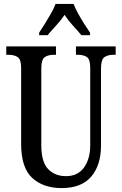

<svg xmlns="http://www.w3.org/2000/svg" viewBox="-20 -951 624 981"><path d="M295 10Q201 10 144.5 -42Q88 -94 88 -216V-604Q88 -648 70 -659.5Q52 -671 25 -671H12V-714H266V-671H254Q226 -671 208.5 -659Q191 -647 191 -600V-210Q191 -123 226 -87Q261 -51 317 -51Q378 -51 409.5 -95.5Q441 -140 441 -209V-604Q441 -648 424 -659.5Q407 -671 380 -671H368V-714H571V-671H558Q531 -671 513.5 -659Q496 -647 496 -600V-207Q496 -107 446 -48.5Q396 10 295 10ZM180 -784Q193 -803 209 -829Q225 -855 240.5 -882Q256 -909 264 -931H356Q364 -909 379 -882Q394 -855 410.5 -829Q427 -803 440 -784V-771H396Q376 -795 352 -821Q328 -847 310 -875Q291 -847 267 -821Q243 -795 223 -771H180Z"/></svg>

Font: Noto Serif Thai ExtraCondensed Medium
Style: Regular
Weight: 500
Width: 2
Designer: Monotype Design Team
Foundry: Monotype Imaging Inc.
Version: Version 2.002; ttfautohint (v1.8.4.7-5d5b)